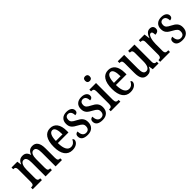

<svg xmlns="http://www.w3.org/2000/svg" viewBox="278 -2068 3388 3388"><g transform="rotate(-45 1972.5 -373.5)"><path d="M19 0H249V-43H247C211 -43 186 -51 186 -110V-319C186 -404 210 -480 270 -480C322 -480 340 -430 340 -344V0H498V-43H494C459 -43 438 -52 438 -115V-332C438 -411 459 -480 520 -480C571 -480 590 -430 590 -344V0H749V-43H746C710 -43 689 -52 689 -115V-350C689 -487 639 -547 556 -547C497 -547 454 -521 430 -451H426C407 -522 364 -547 311 -547C249 -547 212 -521 187 -456H182L171 -536H26V-493H28C63 -493 87 -484 87 -425V-115C87 -52 65 -43 29 -43H19Z M1006 10C1112 10 1159 -51 1159 -94C1159 -113 1148 -124 1136 -129C1117 -85 1083 -48 1027 -48C952 -48 911 -116 909 -263H1174V-305C1174 -463 1107 -547 997 -547C878 -547 810 -452 810 -264C810 -90 878 10 1006 10ZM1076 -314H911C913 -429 944 -494 1000 -494C1055 -494 1076 -422 1076 -314Z M1388 10C1491 10 1551 -51 1551 -147C1551 -233 1507 -274 1425 -315C1354 -351 1329 -371 1329 -424C1329 -469 1353 -500 1396 -500C1444 -500 1474 -463 1474 -393C1515 -393 1536 -416 1536 -452C1536 -502 1494 -546 1404 -546C1312 -546 1250 -495 1250 -402C1250 -316 1289 -279 1381 -231C1448 -195 1471 -172 1471 -124C1471 -69 1445 -37 1390 -37C1330 -37 1300 -87 1300 -161C1268 -161 1239 -143 1239 -96C1239 -26 1291 10 1388 10Z M1758 10C1861 10 1921 -51 1921 -147C1921 -233 1877 -274 1795 -315C1724 -351 1699 -371 1699 -424C1699 -469 1723 -500 1766 -500C1814 -500 1844 -463 1844 -393C1885 -393 1906 -416 1906 -452C1906 -502 1864 -546 1774 -546C1682 -546 1620 -495 1620 -402C1620 -316 1659 -279 1751 -231C1818 -195 1841 -172 1841 -124C1841 -69 1815 -37 1760 -37C1700 -37 1670 -87 1670 -161C1638 -161 1609 -143 1609 -96C1609 -26 1661 10 1758 10Z M2082 -639C2114 -639 2140 -655 2140 -698C2140 -741 2114 -757 2082 -757C2050 -757 2026 -741 2026 -698C2026 -655 2050 -639 2082 -639ZM1966 0H2206V-43H2196C2159 -43 2135 -55 2135 -117V-536H1969V-493H1980C2016 -493 2037 -481 2037 -423V-113C2037 -54 2013 -43 1976 -43H1966Z M2455 10C2561 10 2608 -51 2608 -94C2608 -113 2597 -124 2585 -129C2566 -85 2532 -48 2476 -48C2401 -48 2360 -116 2358 -263H2623V-305C2623 -463 2556 -547 2446 -547C2327 -547 2259 -452 2259 -264C2259 -90 2327 10 2455 10ZM2525 -314H2360C2362 -429 2393 -494 2449 -494C2504 -494 2525 -422 2525 -314Z M2874 10C2929 10 2969 -12 2997 -80H3001L3015 0H3159V-43H3154C3121 -43 3094 -51 3094 -110V-536H2936V-493H2939C2972 -493 2996 -484 2996 -421V-217C2996 -120 2971 -55 2910 -55C2853 -55 2837 -101 2837 -193V-536H2677V-493H2681C2717 -493 2739 -483 2739 -425V-186C2739 -49 2782 10 2874 10Z M3200 0H3445V-43H3424C3391 -43 3365 -51 3365 -110V-276C3365 -368 3390 -477 3437 -477C3468 -477 3477 -453 3477 -398C3535 -398 3563 -424 3563 -469C3563 -515 3537 -546 3482 -546C3417 -546 3385 -495 3362 -430H3359L3345 -536H3202V-493H3205C3240 -493 3265 -484 3265 -425V-115C3265 -52 3238 -43 3203 -43H3200Z M3753 10C3856 10 3916 -51 3916 -147C3916 -233 3872 -274 3790 -315C3719 -351 3694 -371 3694 -424C3694 -469 3718 -500 3761 -500C3809 -500 3839 -463 3839 -393C3880 -393 3901 -416 3901 -452C3901 -502 3859 -546 3769 -546C3677 -546 3615 -495 3615 -402C3615 -316 3654 -279 3746 -231C3813 -195 3836 -172 3836 -124C3836 -69 3810 -37 3755 -37C3695 -37 3665 -87 3665 -161C3633 -161 3604 -143 3604 -96C3604 -26 3656 10 3753 10Z"/></g></svg>

Font: Noto Serif Tamil ExtraCondensed Medium
Style: Italic
Weight: 500
Width: 2
Italic angle: -12°
Designer: Indian Type Foundry, Tom Grace, and the Monotype Design Team
Foundry: Monotype Imaging Inc.
Version: Version 2.003